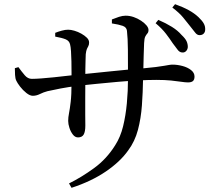

<svg xmlns="http://www.w3.org/2000/svg" viewBox="-20 -843 1040 918"><path d="M851 -592Q838 -593 829 -605.5Q820 -618 806 -636Q793 -656 774 -681Q755 -706 724 -732L737 -748Q774 -732 802 -714.5Q830 -697 848 -676Q866 -659 872 -646Q878 -633 878 -618Q877 -606 869.5 -598.5Q862 -591 851 -592ZM310 34Q369 5 429.5 -39Q490 -83 531 -149Q556 -188 568.5 -239Q581 -290 586.5 -349Q592 -408 592 -468Q592 -550 591.5 -605.5Q591 -661 587 -696Q585 -713 566.5 -719.5Q548 -726 515 -731V-750Q532 -757 549 -762.5Q566 -768 581 -768Q600 -768 619 -761.5Q638 -755 654.5 -744Q671 -733 680.5 -721.5Q690 -710 690 -700Q690 -689 685 -683.5Q680 -678 675 -669Q670 -660 669 -637Q668 -611 667 -579Q666 -547 665.5 -517.5Q665 -488 664 -466Q663 -401 658.5 -339Q654 -277 639.5 -222Q625 -167 593 -124Q555 -70 486 -23Q417 24 322 55ZM353 -186Q339 -186 328.5 -199.5Q318 -213 312 -231.5Q306 -250 306 -265Q306 -282 310 -302Q314 -322 318 -356Q322 -390 322 -448Q322 -469 322 -495.5Q322 -522 321.5 -549Q321 -576 319.5 -598Q318 -620 315 -631Q311 -648 294 -655Q277 -662 244 -668V-686Q259 -692 275.5 -696.5Q292 -701 306 -701Q319 -701 336 -696Q353 -691 369 -682Q385 -673 395.5 -662.5Q406 -652 406 -640Q406 -629 402.5 -623Q399 -617 395.5 -609Q392 -601 390 -584Q390 -573 389 -553Q388 -533 388 -508.5Q388 -484 388 -459Q388 -415 387.5 -372.5Q387 -330 387.5 -296Q388 -262 388 -243Q388 -213 380 -199.5Q372 -186 353 -186ZM137 -385Q123 -385 106 -398.5Q89 -412 76 -429Q63 -446 58 -457Q53 -467 52 -484.5Q51 -502 51 -517L68 -522Q84 -500 98.5 -483Q113 -466 132 -466Q149 -466 177 -468Q205 -470 238 -473.5Q271 -477 301 -480.5Q331 -484 351 -486Q381 -489 421.5 -493Q462 -497 504.5 -501.5Q547 -506 586 -509.5Q625 -513 653 -515Q698 -519 724.5 -522.5Q751 -526 765.5 -528.5Q780 -531 788.5 -532.5Q797 -534 806 -534Q828 -534 852.5 -527.5Q877 -521 893.5 -508Q910 -495 910 -477Q910 -462 902.5 -455.5Q895 -449 879 -449Q866 -449 846.5 -452Q827 -455 798 -458Q769 -461 727 -461Q690 -461 641.5 -458.5Q593 -456 541 -451.5Q489 -447 440.5 -442Q392 -437 354 -433Q307 -427 270 -420Q233 -413 207 -407Q188 -402 171 -393.5Q154 -385 137 -385ZM934 -675Q922 -675 912.5 -688Q903 -701 888 -719Q873 -738 855.5 -759.5Q838 -781 804 -807L817 -823Q856 -809 883 -794Q910 -779 929 -761Q946 -745 954 -731Q962 -717 961 -701Q961 -690 954 -682.5Q947 -675 934 -675Z"/></svg>

Font: Noto Serif JP ExtraLight Medium
Style: Regular
Weight: 500
Version: Version 2.003-H1;hotconv 1.1.1;makeotfexe 2.6.0